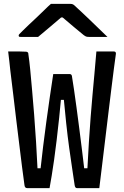

<svg xmlns="http://www.w3.org/2000/svg" viewBox="-20 -965 640 988"><path d="M22 -700Q38 -700 53 -700Q68 -700 83 -700Q98 -700 113 -699Q117 -699 120 -697.5Q123 -696 124.5 -693.5Q126 -691 126 -686Q131 -653 135.5 -606.5Q140 -560 145 -502.5Q150 -445 155.5 -377.5Q161 -310 165.5 -235.5Q170 -161 174 -80L154 -99H207L187 -82Q194 -148 202 -212Q210 -276 218.5 -339Q227 -402 236 -463.5Q245 -525 254 -584H338Q343 -584 346 -581.5Q349 -579 350 -574Q355 -545 361 -503Q367 -461 374 -410Q381 -359 388 -303.5Q395 -248 402 -192.5Q409 -137 415 -84L396 -99H451L429 -84Q433 -166 437.5 -235Q442 -304 446.5 -363Q451 -422 456 -476.5Q461 -531 466 -586Q471 -641 476 -700Q492 -700 506.5 -700Q521 -700 536 -700Q551 -700 566 -700Q570 -700 572.5 -698.5Q575 -697 576 -693.5Q577 -690 576 -685Q572 -657 566 -611Q560 -565 553 -507.5Q546 -450 538 -385Q530 -320 522 -252.5Q514 -185 506 -120Q498 -55 491 3Q477 3 462 3Q447 3 433 3Q419 3 404.5 3Q390 3 376 3Q371 3 368 -1Q365 -5 364 -13Q358 -54 351 -100.5Q344 -147 336 -204.5Q328 -262 320.5 -332Q313 -402 305 -489L334 -451H268L297 -488Q291 -421 284.5 -359.5Q278 -298 271.5 -243.5Q265 -189 258.5 -143Q252 -97 246 -60.5Q240 -24 235 3Q215 3 195.5 3Q176 3 157.5 3Q139 3 120 3Q114 3 110.5 -0.5Q107 -4 106 -12Q100 -53 93.5 -105.5Q87 -158 79.5 -219Q72 -280 64 -345Q56 -410 48.5 -475.5Q41 -541 33 -603Q31 -623 28 -649.5Q25 -676 22 -700ZM242 -945Q253 -945 273 -945Q293 -945 312.5 -945Q332 -945 343 -945Q351 -945 356.5 -942Q362 -939 376 -925Q384 -918 402 -901Q420 -884 442.5 -862.5Q465 -841 488.5 -818Q512 -795 533 -775Q512 -775 486 -775Q460 -775 439 -775Q428 -775 423 -777Q418 -779 410 -785Q394 -798 361 -825.5Q328 -853 279 -895L332 -875Q316 -875 300 -875Q284 -875 267 -875L319 -896Q273 -856 238 -827Q203 -798 176 -775H87Q83 -775 80.5 -775.5Q78 -776 77 -778Q76 -780 76 -782Q76 -786 80 -790Q84 -794 98 -808Q111 -821 130 -839Q149 -857 170 -876.5Q191 -896 209.5 -914.5Q228 -933 242 -945Z"/></svg>

Font: Recursive Monospace Medium
Style: Regular
Weight: 500
Version: Version 1.047